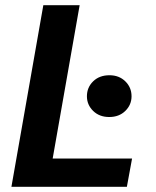

<svg xmlns="http://www.w3.org/2000/svg" viewBox="-20 -720 601 740"><path d="M24 0 147 -700H287L183 -109H489L469 0ZM401 -269Q363 -269 339 -292.5Q315 -316 315 -349Q315 -383 339 -406.5Q363 -430 402 -430Q439 -430 463 -406.5Q487 -383 487 -349Q487 -316 463 -292.5Q439 -269 401 -269Z"/></svg>

Font: DM Sans 18pt ExtraBold
Style: Italic
Weight: 800
Italic angle: -10°
Designer: Colophon Foundry, Jonny Pinhorn
Foundry: Colophon Foundry
Version: Version 4.004;gftools[0.9.30]